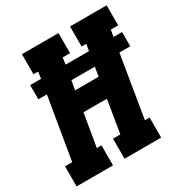

<svg xmlns="http://www.w3.org/2000/svg" viewBox="-170 -865 948 995"><g transform="rotate(-30 303.5 -367.5)"><path d="M3 0V-120H46L108 -490H57V-575H122L128 -615H100V-735H319V-615H275L269 -575H409L416 -615H388V-735H607V-615H563L556 -575H607V-490H542L481 -120H509V0H290V-120H334L366 -315H226L193 -120H221V0ZM386 -435 395 -490H255L245 -435Z"/></g></svg>

Font: Iosevka Slab HvExObl
Style: Regular
Weight: 900
Width: 7
Italic angle: -9°
Monospace: yes
Designer: Belleve Invis
Foundry: Belleve Invis
Version: Version 11.1.1; ttfautohint (v1.8.3)